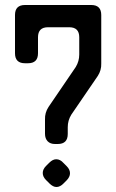

<svg xmlns="http://www.w3.org/2000/svg" viewBox="-20 -742 465 768"><path d="M160 -207Q160 -188 170.5 -177Q181 -166 200 -166H211Q251 -166 251 -206V-233Q251 -260 265 -283L371 -438Q386 -461 385 -488V-682Q385 -722 345 -722H80Q40 -722 40 -682V-529Q40 -489 80 -489H92Q132 -489 132 -529V-593Q132 -633 172 -633H257Q297 -633 297 -593V-524Q297 -497 283 -474L174 -314Q159 -291 160 -264ZM178 -8Q192 6 206 6Q220 6 234 -8L246 -20Q260 -34 260 -49Q260 -64 247 -77L234 -90Q221 -105 205 -105Q191 -105 177 -91L164 -78Q151 -65 151 -50Q151 -35 164 -22Z"/></svg>

Font: WD-XL Lubrifont TC
Style: Regular
Weight: 400
Designer: [WD-XL Lubrifont] Copyright 2020-2022 (c) NightFurySL2001, Skr-ZERO; [ZCOOL QingKe HuangYou] Copyright 2018-2022 (c) The
Version: Version 2.001;hotconv 1.1.1;makeotfexe 2.6.0